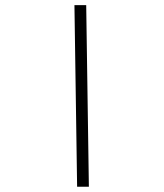

<svg xmlns="http://www.w3.org/2000/svg" viewBox="-20 -713 626 733"><path d="M274.4 0 264.2 -693.4H309.1L319.3 0Z"/></svg>

Font: Cascadia Mono NF ExtraLight
Style: Regular
Weight: 200
Monospace: yes
Designer: Aaron Bell
Foundry: Saja Typeworks
Version: Version 2404.023; ttfautohint (v1.8.4)